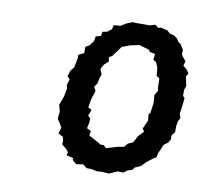

<svg xmlns="http://www.w3.org/2000/svg" viewBox="-33 -739 351 329"><g transform="rotate(5 143.0 -574.0)"><path d="M165 -443 153 -445H145L135 -448L126 -449L120 -455L108 -454L101 -461L102 -464L90 -468L92 -473L89 -478L81 -486L82 -493L81 -499L73 -504L77 -514L74 -521L70 -528V-532L72 -541L70 -553L77 -568L81 -582L80 -588L84 -598L80 -603L84 -613L90 -619L92 -626L95 -636V-641L105 -645L106 -656L113 -659L120 -667L122 -675L131 -677L133 -684L141 -685L149 -690L151 -697H163L173 -702L183 -705L190 -704L203 -703L213 -702L222 -704L228 -699L232 -700L244 -696L248 -691L255 -689L261 -684L264 -678L268 -675L273 -665L272 -658L273 -655L279 -646L276 -638L281 -634L286 -626L282 -620L283 -613L284 -604L281 -597L280 -587L283 -583L280 -568L277 -555L279 -549L275 -542L273 -535L272 -524L266 -517V-511L262 -505L254 -500L251 -494L246 -485L244 -478L238 -475L227 -468L219 -461L208 -457L205 -453L196 -451L190 -447L180 -448L174 -446ZM156 -486 176 -490 187 -491 193 -497 202 -500 209 -511 219 -520 216 -525 220 -532 224 -539V-550L227 -553L231 -571V-584L237 -592L236 -595L237 -613L232 -617V-631L229 -640L224 -644L226 -654L216 -657V-660L198 -667L182 -665L168 -661L160 -652L153 -644L148 -642V-634L140 -628L135 -620L138 -611L135 -605L132 -595L127 -589L130 -582L124 -568L120 -553L126 -549L121 -539L125 -534L124 -527L121 -517L128 -513L126 -505L140 -496L147 -491H152Z"/></g></svg>

Font: Winky Rough
Style: Italic
Weight: 400
Italic angle: -8.97852°
Designer: Simon Atzbach
Foundry: typofactur
Version: Version 1.206